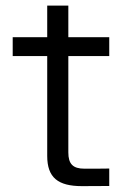

<svg xmlns="http://www.w3.org/2000/svg" viewBox="-20 -650 441 671"><path d="M266.6 0.5C298.3 0.5 328.6 0.5 361.8 0V-61C345.2 -60.5 303.2 -60.5 274.9 -60.5C234.9 -60.5 218.8 -77.1 218.8 -117.2V-454.1H361.8V-520H218.8V-630.4H145V-520H24.4V-454.1H145V-105C145 -29.3 182.6 0.5 266.6 0.5Z"/></svg>

Font: Faust Sans
Style: Regular
Weight: 400
Designer: Andreas Faust
Version: Version 1.003;Glyphs 3.1.2 (3151)